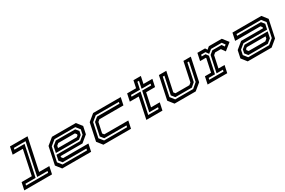

<svg xmlns="http://www.w3.org/2000/svg" viewBox="90 -1967 4723 3183"><g transform="rotate(-30 2452.0 -375.0)"><path d="M-27 0 3 -141.5H198L297 -608.5H102L132 -750H468L339 -141.5H534L504 0ZM39 -55H461L467.5 -85.5H269.5L399.5 -696H175.5L169 -665.5H362.5L239 -85.5H45.5Z M1271.5 -540 1352.5 -437 1322 -294.5 1197.5 -191.5H779L774.5 -172L798.5 -141.5H1282.5L1252.5 0H699.5L618.5 -103L689.5 -437L814.5 -540ZM1230 -485H831L733 -404.5L675 -132L736.5 -54.5H1205.5L1212 -85.5H756.5L708.5 -145L730 -244.5H1183L1271 -316L1290.5 -408.5ZM1209.5 -454.5 1257 -395.5 1242.5 -327.5 1178.5 -274.5H736.5L761 -391.5L838.5 -454.5ZM1172.5 -398.5H853.5L816.5 -368L808 -328H1167.5L1193 -349L1197 -368Z M1487.5 0 1406.5 -103 1477.5 -437 1602.5 -540H2131L2101 -398.5H1641.5L1604.5 -368L1562.5 -172L1586.5 -141.5H2046L2016 0ZM1533 -55H1972.5L1979 -86H1553.5L1503 -149L1555.5 -396L1629 -456H2058L2064.5 -486.5H1621.5L1527.5 -409L1469 -134Z M2309.5 0 2394.5 -399H2223.5L2253.5 -540H2424.5L2453.5 -677H2595L2566 -540H2736.5L2706.5 -399H2536L2481 -141.5H2648L2618 0ZM2377 -55H2576L2582.5 -85.5H2414L2492.5 -455.5H2664.5L2671 -486H2499L2528 -622.5H2497.5L2468.5 -486H2296L2289.5 -455.5H2461.5Z M2849.5 0 2768.5 -103 2861.5 -540H3003L2924.5 -172L2948.5 -141.5H3215.5L3252.5 -172L3331 -540H3472.5L3379.5 -103L3254.5 0ZM2894 -55.5H3238L3332 -136.5L3406 -485.5H3375.5L3304 -149.5L3230.5 -86.5H2914.5L2864 -149.5L2935.5 -485.5H2904.5L2830.5 -136.5Z M3482.5 0 3512.5 -141H3629.5L3683 -391.5L3677 -399H3568.5L3598.5 -540H3745L3770.5 -500L3817.5 -540H4065L4151 -430.5L4019.5 -324.5L3966.5 -398.5H3856.5L3819.5 -368L3771 -140.5H3888L3858 0ZM3546 -55H3818.5L3825 -86H3703.5L3771 -400.5L3833.5 -452.5H4011L4044.5 -403.5L4072.5 -425.5L4031 -483H3826.5L3759 -427.5L3720 -483H3637L3630.5 -452.5H3704.5L3740.5 -402L3673 -86H3552.5Z M4250.5 0 4169.5 -103 4200 -245.5 4324.5 -348.5H4743L4747.5 -368L4723.5 -398.5H4239.5L4269.5 -540H4822.5L4903.5 -437L4832.5 -103L4707.5 0ZM4292 -55H4691L4789 -135.5L4847 -408L4785.5 -485.5H4316.5L4310 -454.5H4765.5L4813.5 -395L4792 -295.5H4339L4251 -224L4231.5 -131.5ZM4312.5 -85.5 4265 -144.5 4279.5 -212.5 4343.5 -265.5H4785.5L4761 -148.5L4683.5 -85.5ZM4349.5 -141.5H4668.5L4705.5 -172L4714 -212H4354.5L4329 -191L4325 -172Z"/></g></svg>

Font: Tourney Expanded SemiBold
Style: Italic
Weight: 600
Width: 7
Italic angle: -12°
Designer: Tyler Finck
Foundry: Etcetera Type Co
Version: Version 1.010; ttfautohint (v1.8.3)